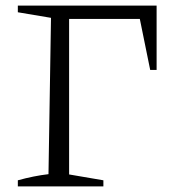

<svg xmlns="http://www.w3.org/2000/svg" viewBox="-20 -669 637 689"><path d="M44 0V-22Q73 -30 100.5 -35.5Q128 -41 154 -44L163 -605L44 -625V-649H228V-43L351 -22V0ZM192 -601V-649H521V-601ZM519 -418 472 -649H542V-418Z"/></svg>

Font: Piazzolla 24pt Light
Style: Regular
Weight: 300
Designer: Juan Pablo del Peral
Foundry: Huerta Tipografica
Version: Version 2.005